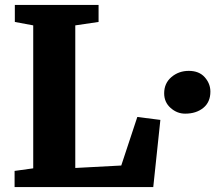

<svg xmlns="http://www.w3.org/2000/svg" viewBox="-20 -763 883 783"><path d="M115.5 -76.5V-659.5L40.5 -673.5V-743H382V-673.5L287 -659.5V-78L474.5 -88L540 -286L634 -274L605 0H39.5V-66ZM735 -299.5Q702 -299.5 675.8 -322.8Q649.5 -346 649.5 -382.5Q649.5 -423.5 679.2 -448.8Q709 -474 750 -474Q792 -474 815 -448Q838 -422 838 -389.5Q838 -346.5 809 -323Q780 -299.5 735 -299.5Z"/></svg>

Font: Merriweather Black
Style: Regular
Weight: 900
Designer: Eben Sorkin
Foundry: Eben Sorkin
Version: Version 2.200;gftools[0.9.31]